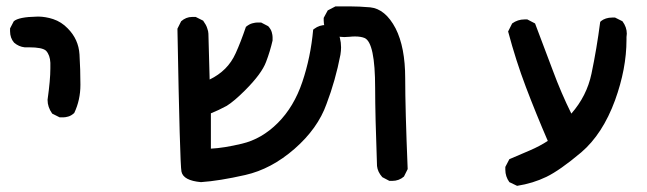

<svg xmlns="http://www.w3.org/2000/svg" viewBox="-20 -443 2040 605"><path d="M129.9 -128.9Q138.7 -191.4 138.7 -227.5Q138.7 -234.4 138.7 -245.1Q137.7 -269.5 125 -283.2Q113.3 -293.9 71.3 -293.9Q65.4 -293.9 58.6 -293.9Q58.6 -293.9 57.6 -293.9Q39.1 -295.9 24.4 -308.6Q11.7 -323.2 11.7 -344.7Q11.7 -347.7 11.7 -353.5L23.4 -376Q39.1 -389.6 95.7 -390.6Q97.7 -390.6 104.5 -390.6Q111.3 -390.6 123.5 -388.7Q135.7 -386.7 147.5 -382.8Q173.8 -374 193.4 -353.5Q227.5 -319.3 230.5 -271.5Q233.4 -223.6 233.4 -175.8Q233.4 -127.9 213.9 -86.9Q204.1 -78.1 194.8 -75.7Q185.5 -73.2 179.7 -73.2Q173.8 -73.2 168 -73.2L144.5 -85Q129.9 -105.5 129.9 -127.9Z M550.8 -376Q566.4 -389.6 585 -389.6Q590.8 -389.6 596.7 -389.6L620.1 -377.9Q629.9 -364.3 632.8 -354.5Q636.7 -343.8 636.7 -336.9L640.6 -192.4Q668.9 -206.1 689.5 -226.6Q710 -247.1 722.7 -275.4Q738.3 -309.6 754.9 -358.4Q765.6 -367.2 775.4 -369.6Q785.2 -372.1 791 -372.1Q796.9 -372.1 802.7 -372.1L825.2 -360.4Q834 -350.6 836.4 -341.3Q838.9 -332 838.9 -326.2Q838.9 -320.3 838.9 -315.4Q831.1 -281.2 818.4 -248Q804.7 -210.9 752 -158.2Q717.8 -124 694.3 -109.4Q668.9 -95.7 644.5 -85.9V25.4Q685.5 23.4 742.2 9.8Q804.7 -4.9 855.5 -55.7Q906.2 -106.4 932.6 -184.6Q959 -262.7 966.8 -349.6L970.7 -352.5Q986.3 -364.3 1007.8 -364.3Q1010.7 -364.3 1016.6 -364.3L1040 -351.6Q1054.7 -324.2 1054.7 -293.9Q1054.7 -283.2 1052.7 -270.5Q1037.1 -189.5 1008.8 -115.2Q981.4 -38.1 908.2 25.9Q835 89.8 752.9 108.4Q670.9 127 613.3 130.9Q557.6 126 551.8 97.7Q546.9 75.2 539.1 -352.5Z M1168 80.1Q1162.1 -81.1 1162.1 -165Q1162.1 -308.6 1128.9 -323.2Q1117.2 -328.1 1098.6 -328.1Q1089.8 -328.1 1081.5 -327.1Q1073.2 -326.2 1064.5 -326.2Q1037.1 -326.2 1012.7 -340.8Q1000 -356.4 1000 -377.9Q1000 -380.9 1000 -386.7L1012.7 -410.2L1037.1 -422.9Q1051.8 -422.9 1081.5 -422.9Q1111.3 -422.9 1146.5 -419.9Q1194.3 -415 1226.6 -353.5Q1256.8 -293.9 1256.8 -196.3Q1256.8 -100.6 1264.6 89.8L1252.9 113.3Q1237.3 127 1215.8 127Q1212.9 127 1207 127L1184.6 115.2Q1169.9 98.6 1168 80.1Z M1572.3 91.8Q1572.3 88.9 1572.3 83L1585 58.6Q1619.1 43.9 1649.9 30.8Q1680.7 17.6 1706.1 1Q1668.9 -85 1637.2 -168.5Q1605.5 -252 1581.1 -343.8L1593.8 -369.1Q1611.3 -381.8 1632.8 -381.8Q1635.7 -381.8 1641.6 -381.8L1666 -369.1Q1696.3 -290 1722.2 -220.2Q1748 -150.4 1780.3 -85Q1829.1 -140.6 1843.8 -210.9Q1860.4 -290 1871.1 -373L1873 -376Q1887.7 -387.7 1909.2 -387.7Q1912.1 -387.7 1918 -387.7L1941.4 -376Q1955.1 -357.4 1955.1 -336.9Q1955.1 -332 1954.1 -326.2Q1954.1 -322.3 1954.1 -317.4Q1954.1 -226.6 1918 -127Q1878.9 -20.5 1811.5 37.1Q1744.1 93.8 1701.7 114.3Q1659.2 134.8 1609.4 142.6L1585 130.9Q1572.3 113.3 1572.3 91.8Z"/></svg>

Font: JasonHandwriting2
Style: SemiBold
Weight: 600
Version: Version 1.04.7